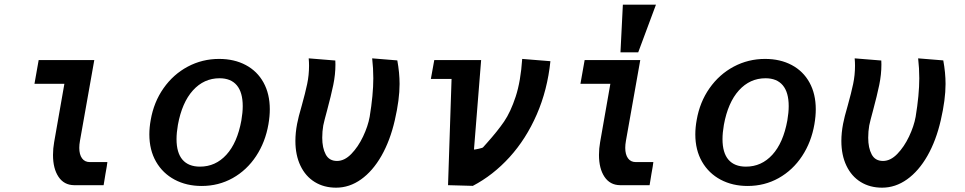

<svg xmlns="http://www.w3.org/2000/svg" viewBox="-20 -814 4240 844"><path d="M213 -133Q213 -161 218 -189L263 -445.5H131.5L150 -550H394.5L331.5 -195Q328.5 -178.5 328.5 -164Q328.5 -135 340.5 -118.2Q352.5 -101.5 375 -101.5H452Q450.5 -86.5 443.5 -49Q442 -39 439.8 -26Q437.5 -13 435.5 0H305.5Q261.5 -0.5 237.2 -36.8Q213 -73 213 -133Z M636.5 -223.5Q636.5 -253.5 642.5 -286.5Q656 -365 698.8 -426Q741.5 -487 805.2 -521Q869 -555 943 -555Q1010 -555 1060.5 -528Q1111 -501 1138.5 -451Q1166 -401 1166 -333.5Q1166 -302.5 1160 -268Q1146.5 -189.5 1105.8 -127.8Q1065 -66 1003 -31.2Q941 3.5 866.5 3.5Q800 3.5 747.8 -24.2Q695.5 -52 666 -103.2Q636.5 -154.5 636.5 -223.5ZM1041 -284.5Q1047 -319 1047 -347.5Q1047 -408 1021 -439Q995 -470 945 -470Q876.5 -470 828.2 -416.8Q780 -363.5 762 -265Q756 -230.5 756 -202.5Q756 -142.5 782.2 -112Q808.5 -81.5 859 -81.5Q927.5 -81.5 975.2 -133.8Q1023 -186 1041 -284.5Z M1278.5 -194.5Q1278.5 -230 1286 -269.5Q1291.5 -299 1306.5 -350Q1322 -405.5 1330.2 -444.5Q1338.5 -483.5 1338.5 -525Q1338.5 -541 1337 -557.5L1454 -548Q1454.5 -542 1454.5 -530Q1454.5 -486.5 1445 -440.5Q1435.5 -394.5 1417.5 -327.5Q1405.5 -284 1401 -262.5Q1396.5 -236.5 1396.5 -208.5Q1396.5 -164 1411.8 -135.2Q1427 -106.5 1461.5 -106.5Q1494.5 -106.5 1524.5 -137.5Q1554.5 -168.5 1576 -213.8Q1597.5 -259 1605 -300.5Q1621 -397.5 1621 -470Q1621 -514 1616 -557.5L1726.5 -548.5Q1736.5 -494 1736.5 -445Q1736.5 -376.5 1715.5 -285.5Q1695 -196 1656.8 -129Q1618.5 -62 1567.2 -25.5Q1516 11 1457.5 11Q1404 11 1363.5 -14Q1323 -39 1300.8 -85.5Q1278.5 -132 1278.5 -194.5Z M1965 -467H1874L1889 -550H2095L2063.5 -156.5Q2068 -156.5 2085.2 -160.2Q2102.5 -164 2104 -167L2120.5 -185.5Q2167 -237.5 2195.8 -279.5Q2224.5 -321.5 2246.8 -389.2Q2269 -457 2275.5 -555L2399.5 -545Q2386.5 -418.5 2339.5 -310.8Q2292.5 -203 2220 -123.2Q2147.5 -43.5 2058.5 3L1949.5 0Z M2613 -133Q2613 -161 2618 -189L2663 -445.5H2531.5L2550 -550H2794.5L2731.5 -195Q2728.5 -178.5 2728.5 -164Q2728.5 -135 2740.5 -118.2Q2752.5 -101.5 2775 -101.5H2852Q2850.5 -86.5 2843.5 -49Q2842 -39 2839.8 -26Q2837.5 -13 2835.5 0H2705.5Q2661.5 -0.5 2637.2 -36.8Q2613 -73 2613 -133ZM2863.5 -793.5 2785.5 -584H2707.5L2718 -793.5Z M3036.5 -223.5Q3036.5 -253.5 3042.5 -286.5Q3056 -365 3098.8 -426Q3141.5 -487 3205.2 -521Q3269 -555 3343 -555Q3410 -555 3460.5 -528Q3511 -501 3538.5 -451Q3566 -401 3566 -333.5Q3566 -302.5 3560 -268Q3546.5 -189.5 3505.8 -127.8Q3465 -66 3403 -31.2Q3341 3.5 3266.5 3.5Q3200 3.5 3147.8 -24.2Q3095.5 -52 3066 -103.2Q3036.5 -154.5 3036.5 -223.5ZM3441 -284.5Q3447 -319 3447 -347.5Q3447 -408 3421 -439Q3395 -470 3345 -470Q3276.5 -470 3228.2 -416.8Q3180 -363.5 3162 -265Q3156 -230.5 3156 -202.5Q3156 -142.5 3182.2 -112Q3208.5 -81.5 3259 -81.5Q3327.5 -81.5 3375.2 -133.8Q3423 -186 3441 -284.5Z M3678.5 -194.5Q3678.5 -230 3686 -269.5Q3691.5 -299 3706.5 -350Q3722 -405.5 3730.2 -444.5Q3738.5 -483.5 3738.5 -525Q3738.5 -541 3737 -557.5L3854 -548Q3854.5 -542 3854.5 -530Q3854.5 -486.5 3845 -440.5Q3835.5 -394.5 3817.5 -327.5Q3805.5 -284 3801 -262.5Q3796.5 -236.5 3796.5 -208.5Q3796.5 -164 3811.8 -135.2Q3827 -106.5 3861.5 -106.5Q3894.5 -106.5 3924.5 -137.5Q3954.5 -168.5 3976 -213.8Q3997.5 -259 4005 -300.5Q4021 -397.5 4021 -470Q4021 -514 4016 -557.5L4126.5 -548.5Q4136.5 -494 4136.5 -445Q4136.5 -376.5 4115.5 -285.5Q4095 -196 4056.8 -129Q4018.5 -62 3967.2 -25.5Q3916 11 3857.5 11Q3804 11 3763.5 -14Q3723 -39 3700.8 -85.5Q3678.5 -132 3678.5 -194.5Z"/></svg>

Font: JuliaMono ExtraBoldItalic
Style: Regular
Weight: 800
Italic angle: -9°
Monospace: yes
Designer: cormullion
Foundry: corm
Version: Version 0.049; ttfautohint (v1.8.4)